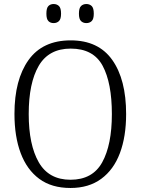

<svg xmlns="http://www.w3.org/2000/svg" viewBox="-20 -926 702 956"><path d="M331 10Q237 10 175.5 -35.5Q114 -81 83 -163.5Q52 -246 52 -359Q52 -529 122 -627Q192 -725 332 -725Q470 -725 539 -627.5Q608 -530 608 -358Q608 -246 577 -163.5Q546 -81 484 -35.5Q422 10 331 10ZM331 -31Q441 -31 489 -118Q537 -205 537 -358Q537 -513 491 -598.5Q445 -684 332 -684Q223 -684 173 -598.5Q123 -513 123 -358Q123 -205 173 -118Q223 -31 331 -31ZM410 -811Q394 -811 383.5 -821Q373 -831 373 -858Q373 -886 383.5 -896Q394 -906 410 -906Q426 -906 436.5 -896Q447 -886 447 -858Q447 -831 436.5 -821Q426 -811 410 -811ZM247 -811Q231 -811 221 -821Q211 -831 211 -858Q211 -886 221 -896Q231 -906 247 -906Q263 -906 273.5 -896Q284 -886 284 -858Q284 -831 273.5 -821Q263 -811 247 -811Z"/></svg>

Font: Noto Serif Tamil SemiCondensed Light
Style: Italic
Weight: 300
Width: 4
Italic angle: -12°
Designer: Indian Type Foundry, Tom Grace, and the Monotype Design Team
Foundry: Monotype Imaging Inc.
Version: Version 2.003; ttfautohint (v1.8.4.7-5d5b)